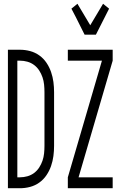

<svg xmlns="http://www.w3.org/2000/svg" viewBox="-20 -999 640 1019"><path d="M22 0V-735H86Q113 -735 139.5 -728Q166 -721 188.5 -705Q211 -689 226.5 -666Q242 -643 251 -617Q260 -591 263.5 -564Q267 -537 267 -510V-225Q267 -198 263.5 -171Q260 -144 251 -118Q242 -92 226.5 -69Q211 -46 188.5 -30Q166 -14 139.5 -7Q113 0 86 0ZM72 -58H86Q106 -58 125.5 -63.5Q145 -69 161 -81Q177 -93 188 -110Q199 -127 205.5 -146Q212 -165 214 -185Q216 -205 216 -225V-510Q216 -530 214 -550Q212 -570 205.5 -589Q199 -608 188 -625Q177 -642 161 -654Q145 -666 125.5 -671.5Q106 -677 86 -677H72ZM429 -815 383 -907 359 -953 391 -979 459 -865 527 -979 559 -953 489 -815ZM340 0V-58L521 -677H340V-735H578V-677L397 -58H578V0Z"/></svg>

Font: Iosevka Light Extended
Style: Regular
Weight: 300
Width: 7
Monospace: yes
Designer: Belleve Invis
Foundry: Belleve Invis
Version: Version 32.5.0; ttfautohint (v1.8.4)